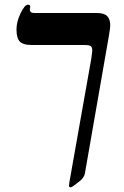

<svg xmlns="http://www.w3.org/2000/svg" viewBox="-20 -609 531 824"><path d="M113.8 -416Q79.6 -416 65.2 -430.4Q50.8 -444.8 50.8 -482.9Q50.8 -515.6 68.4 -552.2Q85.9 -588.9 100.1 -588.9Q109.9 -588.9 109.9 -580.1L107.9 -568.8Q107.9 -553.2 127 -553.2H395Q427.2 -553.2 440.2 -539.8Q453.1 -526.4 453.1 -500Q453.1 -488.8 446.8 -452.1L344.2 136.2Q339.8 155.8 318.8 170.9L303.7 182.6Q288.6 194.8 283.2 194.8Q275.9 194.8 275.9 188L277.8 172.9L372.1 -358.9Q376 -387.7 376 -391.1Q376 -407.7 368.2 -411.9Q360.4 -416 341.8 -416Z"/></svg>

Font: Liberation Serif
Style: Bold Italic
Weight: 700
Italic angle: -16.333°
Designer: Steve Matteson
Foundry: Ascender Corporation
Version: Version 2.1.5